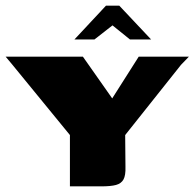

<svg xmlns="http://www.w3.org/2000/svg" viewBox="-24 -661 690 681"><path d="M224 0V-182L17 -435L-4 -460H270L374 -312L468 -460H646L618 -431L420 -182L421 -69Q422 -39 414 -24.5Q406 -10 387.5 -5Q369 0 335 0ZM240 -521 352 -641H399L512 -521H437L375 -571L311 -521Z"/></svg>

Font: Genos ExtraBold
Style: Regular
Weight: 800
Designer: Robert E. Leuschke
Foundry: Robert E. Leuschke
Version: Version 1.010